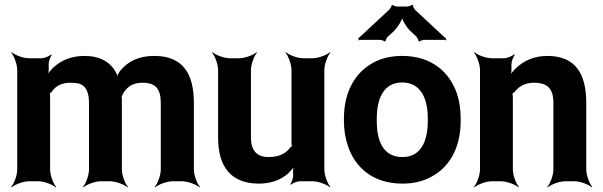

<svg xmlns="http://www.w3.org/2000/svg" viewBox="-20 -778 2589 824"><path d="M282 -423C295 -423 306 -422 316 -420C351 -411 362 -379 362 -335V-50C362 -26 348 11 336 24L338 26C351 14 388 0 412 0H453C477 0 514 14 527 26L529 24C517 11 503 -26 503 -50V-357C502 -358 502 -365 501 -366L500 -362C501 -362 504 -367 504 -368C519 -400 545 -423 590 -423C649 -423 670 -396 670 -336V-50C670 -26 656 11 644 24L646 26C659 14 696 0 720 0H762C786 0 823 14 836 26L838 24C826 11 812 -26 812 -50V-336C812 -462 765 -538 642 -538C576 -538 531 -515 499 -478C490 -469 482 -452 482 -443H486C486 -452 476 -472 468 -483C442 -518 401 -538 343 -538C285 -538 241 -518 210 -489C199 -479 185 -462 180 -452L184 -450C188 -461 190 -480 189 -495V-498C188 -512 195 -534 202 -541L199 -544C192 -537 171 -528 157 -528H104C80 -528 43 -542 30 -554L28 -552C40 -539 54 -502 54 -478V-50C54 -26 40 11 28 24L30 26C43 14 80 0 104 0H145C169 0 206 14 219 26L221 24C209 11 195 -26 195 -50V-361C195 -364 195 -378 193 -379L190 -376C192 -375 200 -382 202 -384C218 -408 244 -423 282 -423Z M1132 -104C1081 -104 1057 -134 1057 -186V-478C1057 -502 1071 -539 1083 -552L1081 -554C1068 -542 1031 -528 1007 -528H966C942 -528 905 -542 892 -554L890 -552C902 -539 916 -502 916 -478V-187C916 -64 970 10 1091 10C1147 10 1188 -8 1218 -35C1228 -45 1242 -60 1246 -70L1243 -72C1238 -62 1237 -43 1238 -29V-27C1239 -15 1232 5 1226 12L1229 15C1235 8 1255 0 1267 0H1322C1346 0 1383 14 1396 26L1398 24C1386 11 1372 -26 1372 -50V-478C1372 -502 1386 -539 1398 -552L1396 -554C1383 -542 1346 -528 1322 -528H1281C1257 -528 1220 -542 1207 -554L1205 -552C1217 -539 1231 -502 1231 -478V-167C1231 -164 1232 -150 1234 -148L1236 -152C1234 -153 1225 -145 1224 -143C1205 -118 1176 -104 1132 -104Z M1456 -269V-259C1456 -220 1462 -185 1473 -152C1504 -58 1582 10 1707 10C1747 10 1783 3 1814 -11C1901 -49 1957 -134 1957 -259V-269C1957 -308 1952 -343 1941 -376C1909 -470 1831 -538 1706 -538C1666 -538 1631 -531 1600 -518C1512 -479 1456 -394 1456 -269ZM1816 -269V-259C1816 -176 1789 -104 1707 -104C1623 -104 1597 -175 1597 -259V-269C1597 -351 1624 -424 1706 -424C1788 -424 1816 -352 1816 -269ZM1891 -615 1761 -736C1758 -740 1750 -753 1752 -756L1748 -758C1746 -754 1732 -750 1727 -750H1685C1680 -750 1666 -754 1664 -757L1661 -756C1662 -753 1654 -740 1651 -737L1523 -618C1522 -617 1520 -617 1519 -617L1518 -614C1518 -613 1520 -612 1520 -611C1520 -609 1518 -607 1517 -606L1519 -604C1520 -605 1522 -607 1524 -607H1610C1615 -607 1629 -603 1631 -600L1635 -601C1633 -604 1641 -617 1644 -620L1672 -646C1687 -661 1708 -694 1708 -710H1704C1704 -694 1725 -660 1740 -646L1767 -621C1770 -617 1778 -604 1776 -601L1780 -599C1781 -603 1796 -607 1801 -607H1890C1891 -607 1892 -605 1893 -604L1896 -607C1895 -608 1893 -609 1893 -610C1893 -611 1894 -611 1895 -612L1893 -615Z M2271 -423C2330 -423 2355 -397 2355 -337V-50C2355 -26 2341 11 2329 24L2331 26C2344 14 2381 0 2405 0H2446C2470 0 2507 14 2520 26L2522 24C2510 11 2496 -26 2496 -50V-336C2496 -460 2451 -538 2329 -538C2272 -538 2228 -517 2196 -487C2185 -477 2171 -460 2166 -450L2170 -448C2174 -459 2176 -478 2175 -493V-498C2174 -511 2182 -534 2189 -542L2186 -545C2179 -537 2156 -528 2142 -528H2090C2066 -528 2029 -542 2016 -554L2014 -552C2026 -539 2040 -502 2040 -478V-50C2040 -26 2026 11 2014 24L2016 26C2029 14 2066 0 2090 0H2131C2155 0 2192 14 2205 26L2207 24C2195 11 2181 -26 2181 -50V-359C2181 -362 2180 -378 2178 -379L2176 -375C2178 -374 2188 -383 2190 -385C2207 -407 2234 -423 2271 -423Z"/></svg>

Font: Asimov
Style: Edge
Weight: 500
Designer: Google
Version: Version 2.000980: 2014